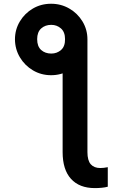

<svg xmlns="http://www.w3.org/2000/svg" viewBox="-20 -780 645 1009"><path d="M309.1 -509.3 439.5 -572.8V19.5Q439.5 63.5 457 83.3Q474.6 103 506.8 103Q524.9 103 546.4 98.6V201.2Q532.2 205.1 514.2 206.8Q496.1 208.5 478.5 208.5Q397 208.5 353 159.9Q309.1 111.3 309.1 19.5ZM58.6 -572.8Q58.6 -624.5 84.2 -667.2Q109.9 -710 152.8 -735.1Q195.8 -760.3 248.5 -760.3Q300.8 -760.3 344.2 -735.1Q387.7 -710 413.6 -667.2Q439.5 -624.5 439.5 -572.8Q439.5 -521.5 413.6 -478.8Q387.7 -436 344.2 -410.4Q300.8 -384.8 248.5 -384.8Q196.3 -384.8 153.3 -410.2Q110.4 -435.5 84.7 -478.5Q59.1 -521.5 58.6 -572.8ZM249.5 -498.5Q279.3 -498.5 300.8 -517.3Q322.3 -536.1 321.8 -574.2Q321.8 -611.8 300.3 -630.6Q278.8 -649.4 249.5 -649.4Q217.3 -649.4 196.3 -630.4Q175.3 -611.3 175.3 -574.2Q175.3 -536.1 196.3 -517.3Q217.3 -498.5 249.5 -498.5Z"/></svg>

Font: Inter 18pt SemiBold
Style: Regular
Weight: 600
Designer: Rasmus Andersson
Foundry: rsms
Version: Version 4.001;git-66647c0bb